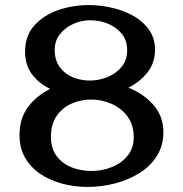

<svg xmlns="http://www.w3.org/2000/svg" viewBox="-20 -728 722 758"><path d="M326 10Q275 10 227 -2.5Q179 -15 140.5 -40.5Q102 -66 79.5 -104.5Q57 -143 57 -195Q57 -261 91 -306Q125 -351 178 -377Q134 -398 106.5 -434.5Q79 -471 79 -524Q79 -587 115.5 -627.5Q152 -668 209.5 -688Q267 -708 330 -708Q379 -708 426 -696.5Q473 -685 510.5 -663Q548 -641 570 -608Q592 -575 592 -532Q592 -480 562.5 -442.5Q533 -405 487 -382Q547 -358 586 -313.5Q625 -269 625 -206Q625 -153 599.5 -112.5Q574 -72 531 -45Q488 -18 434.5 -4Q381 10 326 10ZM334 -410Q371 -410 405 -424Q439 -438 460.5 -464.5Q482 -491 482 -529Q482 -569 460.5 -595Q439 -621 406 -634.5Q373 -648 336 -648Q301 -648 269 -633.5Q237 -619 216.5 -593Q196 -567 196 -531Q196 -490 216 -463Q236 -436 267.5 -423Q299 -410 334 -410ZM341 -53Q382 -53 420.5 -68Q459 -83 483.5 -113Q508 -143 508 -186Q508 -235 483.5 -268Q459 -301 420.5 -318Q382 -335 341 -335Q299 -335 262.5 -319Q226 -303 203.5 -270Q181 -237 181 -188Q181 -142 203.5 -112Q226 -82 262.5 -67.5Q299 -53 341 -53Z"/></svg>

Font: Marhey
Style: Regular
Weight: 400
Designer: Nur Syamsi & Bustanul Arifin
Foundry: Namelatype
Version: Version 1.000; ttfautohint (v1.8.4.7-5d5b)